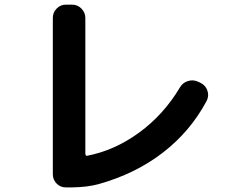

<svg xmlns="http://www.w3.org/2000/svg" viewBox="-20 -772 1040 825"><path d="M262.7 33.2Q239.3 33.2 223.1 16.6Q207 0 207 -23.4V-695.3Q207 -718.8 223.6 -735.4Q240.2 -752 262.7 -752H290Q313.5 -752 330.1 -734.9Q346.7 -717.8 346.7 -695.3V-111.3Q346.7 -108.4 348.6 -105Q350.6 -101.6 353.5 -102.5Q471.7 -125 577.6 -202.1Q683.6 -279.3 753.9 -397.5Q765.6 -417 787.6 -423.8Q809.6 -430.7 831.1 -420.9L841.8 -416Q863.3 -405.3 871.1 -382.8Q878.9 -360.4 868.2 -338.9Q797.9 -207 679.2 -115.7Q560.5 -24.4 402.3 19.5Q355.5 32.2 290 33.2Z"/></svg>

Font: Rounded Mgen+ 2m bold
Style: Bold
Weight: 700
Designer: [Source Han Sans]
Ryoko NISHIZUKA  (kana & ideographs); Paul D. Hunt (Latin, Greek & Cyrillic); Wenlong ZHANG  (bopomofo
Version: Version 1.059.20150602